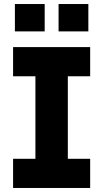

<svg xmlns="http://www.w3.org/2000/svg" viewBox="-20 -934 513 954"><path d="M156 -50V-650H317V-50ZM45 -555V-700H428V-555ZM45 0V-145H428V0ZM271 -778V-914H419V-778ZM54 -778V-914H202V-778Z"/></svg>

Font: SUSE ExtraBold
Style: Regular
Weight: 800
Designer: Rene Bieder
Foundry: SUSE
Version: Version 1.000